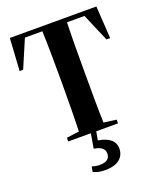

<svg xmlns="http://www.w3.org/2000/svg" viewBox="-158 -755 897 1076"><g transform="rotate(-20 290.0 -217.5)"><path d="M20 -464H41L112 -630H216C219 -552 220 -444 220 -354V-310C220 -219 219 -110 216 -32L141 -22V0H276L261 87C301 93 324 108 324 137C324 168 305 184 262 184C246 184 233 182 217 176L211 207C229 216 250 222 282 222C363 222 397 183 397 134C397 95 371 63 299 51L308 0H438V-22L363 -32C360 -110 360 -219 360 -310V-354C360 -444 360 -552 363 -630H467L538 -464H560L548 -657H32Z"/></g></svg>

Font: Source Serif 4 Display
Style: Bold
Weight: 700
Designer: Frank Grießhammer
Foundry: Adobe Systems Incorporated
Version: Version 4.004;hotconv 1.0.117;makeotfexe 2.5.65602